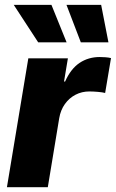

<svg xmlns="http://www.w3.org/2000/svg" viewBox="-20 -778 481 798"><path d="M8.8 0 97.7 -535.6H262.2L246.1 -439H250.5Q273.9 -491.7 310.5 -516.4Q347.2 -541 394.5 -541Q406.7 -541 418.9 -540Q431.2 -539.1 441.4 -536.6L417 -391.6Q406.2 -394.5 386.7 -396.2Q367.2 -397.9 351.1 -397.9Q320.3 -397.9 293.9 -384.3Q267.6 -370.6 249.8 -345.7Q231.9 -320.8 226.1 -286.6L178.7 0ZM315.9 -602.1 256.3 -757.8H400.4L430.7 -602.1ZM138.7 -602.1 37.1 -757.8H193.8L256.8 -602.1Z"/></svg>

Font: Inter 20pt ExtraBold
Style: Italic
Weight: 800
Italic angle: -9.3988°
Version: Version 4.001;git-66647c0bb